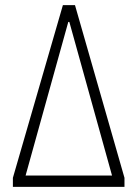

<svg xmlns="http://www.w3.org/2000/svg" viewBox="-20 -725 533 745"><path d="M30 0V-35L224 -705H271L463 -35V0ZM245 -640 71 -14 73 -44H421L423 -14L249 -640Z"/></svg>

Font: Nunito Sans 7pt Condensed ExtraLight
Style: Regular
Weight: 250
Width: 3
Designer: Vernon Adams
Foundry: Vernon Adams
Version: Version 3.101;gftools[0.9.27]